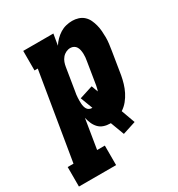

<svg xmlns="http://www.w3.org/2000/svg" viewBox="-222 -652 898 971"><g transform="rotate(-30 227.5 -166.5)"><path d="M-45 205V91H-11L73 -416H54V-530H230L219 -465Q229 -481 243 -495Q257 -509 273 -519Q289 -529 307.5 -533.5Q326 -538 344 -538Q362 -538 379.5 -532.5Q397 -527 410 -515Q423 -503 430.5 -487Q438 -471 442.5 -453.5Q447 -436 448.5 -417.5Q450 -399 450 -380.5Q450 -362 447.5 -343Q445 -324 442 -305L421 -175Q417 -153 410.5 -131Q404 -109 393.5 -88Q383 -67 368 -48.5Q353 -30 333 -17L362 63L285 88L255 8Q254 8 253 8Q252 8 251 8Q232 8 214.5 2Q197 -4 185 -17Q173 -30 166 -46.5Q159 -63 155 -81L127 91H172V205ZM210 -106Q211 -106 211.5 -106Q212 -106 213 -106L186 -177L264 -202L278 -164Q281 -171 282.5 -178.5Q284 -186 286 -194L307 -324Q309 -335 310 -345.5Q311 -356 310.5 -366.5Q310 -377 308 -387Q306 -397 301 -405.5Q296 -414 287 -419Q278 -424 267 -424Q254 -424 241.5 -418Q229 -412 220 -401Q211 -390 206.5 -377.5Q202 -365 200 -352L179 -222Q177 -213 176 -204.5Q175 -196 174.5 -187Q174 -178 174 -169.5Q174 -161 174.5 -152.5Q175 -144 177 -136Q179 -128 183 -121Q187 -114 194.5 -110Q202 -106 210 -106Z"/></g></svg>

Font: Iosevka Curly Slab HvObl
Style: Regular
Weight: 900
Italic angle: -9°
Monospace: yes
Designer: Belleve Invis
Foundry: Belleve Invis
Version: Version 11.1.0; ttfautohint (v1.8.3)